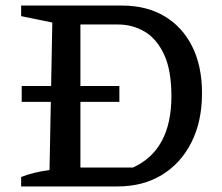

<svg xmlns="http://www.w3.org/2000/svg" viewBox="-20 -670 799 690"><path d="M419 -650Q507 -650 571.5 -611.5Q636 -573 671 -502.5Q706 -432 706 -335Q706 -234 668 -158.5Q630 -83 562 -41.5Q494 0 403 0H56V-34Q99 -51 158 -59L168 -589L56 -612V-650ZM458 -68Q596 -131 596 -324Q596 -418 569.5 -474.5Q543 -531 499.5 -556.5Q456 -582 404 -582H269V-68ZM58 -361H409V-304H58Z"/></svg>

Font: Piazzolla SC Medium
Style: Regular
Weight: 500
Designer: Juan Pablo del Peral
Foundry: Huerta Tipografica
Version: Version 1.330